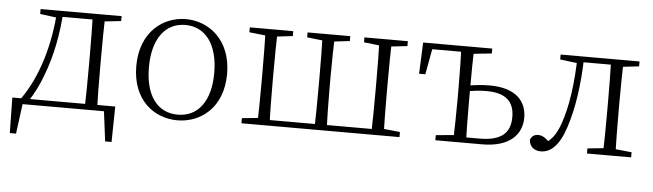

<svg xmlns="http://www.w3.org/2000/svg" viewBox="-45 -689 3446 1013"><g transform="rotate(5 1678.0 -182.0)"><path d="M539 0 512 -23 535 158H569L572 -30H27L30 158H63L87 -23L61 0ZM412 0H478C476 -48 475 -158 475 -226V-283C475 -349 476 -460 478 -508H412C414 -460 415 -349 415 -283V-226C415 -158 414 -48 412 0ZM135 -482 227 -470H237V-508H135ZM445 -470H456L564 -482V-508H445ZM74 -30 112 -6V-18C143 -62 167 -112 186 -164C227 -270 249 -389 256 -508H223C212 -326 161 -153 74 -30ZM237 -477H447V-508H237Z M904 14C1026 14 1145 -72 1145 -253C1145 -433 1025 -522 904 -522C783 -522 664 -433 664 -253C664 -72 782 14 904 14ZM904 -16C797 -16 731 -101 731 -252C731 -403 797 -491 904 -491C1010 -491 1077 -403 1077 -252C1077 -101 1010 -16 904 -16Z M1327 0H1392C1389 -48 1388 -158 1388 -226V-283C1388 -349 1389 -460 1392 -508H1327C1329 -460 1330 -349 1330 -283V-226C1330 -158 1329 -48 1327 0ZM1629 0H1694C1692 -48 1690 -158 1690 -226V-283C1690 -349 1692 -460 1694 -508H1629C1631 -460 1632 -349 1632 -283V-226C1632 -158 1631 -48 1629 0ZM1930 0H1996C1994 -48 1993 -158 1993 -226V-283C1993 -349 1994 -460 1996 -508H1930C1932 -460 1933 -349 1933 -283V-226C1933 -158 1932 -48 1930 0ZM1243 -482 1353 -470H1371L1473 -482V-508H1243ZM1549 -482 1654 -470H1672L1775 -482V-508H1549ZM1850 -482 1954 -470H1973L2080 -482V-508H1850ZM1243 0H1360V-38H1351L1243 -27ZM1962 0H2080V-27L1973 -38H1962ZM1360 0H1962V-30H1360Z M2399 0H2518C2664 0 2727 -71 2727 -159C2727 -245 2671 -313 2531 -313C2487 -313 2443 -307 2401 -300V-269C2440 -277 2477 -282 2516 -282C2618 -282 2664 -240 2664 -157C2664 -69 2612 -29 2501 -29H2399ZM2364 0H2432C2430 -48 2429 -158 2429 -226V-283C2429 -349 2430 -460 2432 -508H2364C2366 -460 2368 -349 2368 -283V-226C2368 -158 2366 -48 2364 0ZM2154 -342H2187L2217 -505L2186 -477H2399V-508H2161ZM2270 0H2399V-38H2389L2270 -27ZM2399 -470H2413L2527 -482V-508H2399Z M2829 10C2882 10 2927 -32 2959 -132C2991 -229 3011 -359 3014 -508H2979C2976 -363 2959 -238 2925 -143C2904 -86 2882 -57 2845 -35V-26H2875V-35C2851 -61 2832 -75 2809 -75C2788 -75 2775 -66 2767 -47C2767 -12 2793 10 2829 10ZM2889 -482 2985 -470H2992V-508H2889ZM2994 -478H3186V-508H2994ZM3073 0H3307V-27L3202 -38H3182L3073 -27ZM3157 0H3224C3221 -48 3220 -158 3220 -226V-283C3220 -349 3221 -460 3224 -508H3157C3159 -460 3160 -349 3160 -283V-226C3160 -158 3159 -48 3157 0ZM3190 -470H3202L3307 -482V-508H3190Z"/></g></svg>

Font: Source Han Serif TW VF
Style: Regular
Weight: 250
Designer: Ryoko NISHIZUKA 西塚涼子 (kana & ideographs); Frank Grießhammer (Latin, Greek & Cyrillic); Wenlong ZHANG 张文龙 (bopomofo); San
Foundry: Adobe
Version: Version 2.002;hotconv 1.1.0;makeotfexe 2.6.0